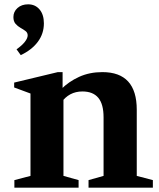

<svg xmlns="http://www.w3.org/2000/svg" viewBox="-20 -868 736 888"><path d="M389.5 0V-35L459 -54.5V-325.5Q459 -386.5 434.5 -415.8Q410 -445 361 -445Q299 -445 262 -392V-454.5Q297.5 -490.5 345.8 -512.5Q394 -534.5 453.5 -534.5Q612.5 -534.5 612.5 -360.5V-54.5L687 -35V0ZM46.5 0V-35L121 -54.5V-435.5L45.5 -463.5V-486L247.5 -534.5H269.5V-450L273.5 -445V-54.5L343.5 -35V0ZM76 -613 56.5 -640Q81 -657 94.5 -674Q108 -691 108 -704.5Q108 -717 98 -724.5Q88 -732 75 -739.2Q62 -746.5 52 -757.8Q42 -769 42 -789Q42 -814 61 -831Q80 -848 110 -848Q143 -848 163 -824.2Q183 -800.5 183 -760Q183 -712.5 155.2 -675Q127.5 -637.5 76 -613Z"/></svg>

Font: Libre Caslon Text
Style: Regular
Weight: 400
Designer: Pablo Impallari, Rodrigo Fuenzalida, Katja Schimmel
Foundry: Pablo Impallari, Rodrigo Fuenzalida
Version: Version 2.000